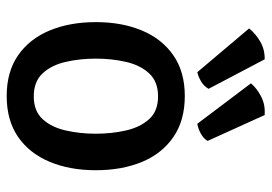

<svg xmlns="http://www.w3.org/2000/svg" viewBox="-136 -644 793 560"><g transform="rotate(90 260.0 -363.5)"><path d="M476 -247Q476 -170.5 451.2 -111.8Q426.5 -53 378.5 -20Q330.5 13 259.5 13Q188.5 13 140.5 -20.5Q92.5 -54 68.2 -112.8Q44 -171.5 44 -247Q44 -323 68.5 -381.5Q93 -440 141 -473.2Q189 -506.5 259.5 -506.5Q331 -506.5 379.2 -473.2Q427.5 -440 451.8 -381.5Q476 -323 476 -247ZM150.5 -247Q150.5 -200.5 160 -159Q169.5 -117.5 193.5 -91.8Q217.5 -66 260.5 -66Q303.5 -66 327 -91.8Q350.5 -117.5 360 -159Q369.5 -200.5 369.5 -247Q369.5 -293.5 360 -335Q350.5 -376.5 327 -402.5Q303.5 -428.5 260.5 -428.5Q217.5 -428.5 193.5 -402.5Q169.5 -376.5 160 -335Q150.5 -293.5 150.5 -247ZM152.5 -739.5 238.5 -576Q231.5 -563 217.8 -554.5Q204 -546 190 -543L62.5 -694Q77 -712.5 100.2 -726.2Q123.5 -740 152.5 -739.5ZM315 -739.5 390.5 -573Q383.5 -561 368.8 -553Q354 -545 340.5 -543L222.5 -699.5Q238 -717.5 261.8 -729.5Q285.5 -741.5 315 -739.5Z"/></g></svg>

Font: Signika Light
Style: Regular
Weight: 400
Version: Version 2.003;gftools[0.9.32]